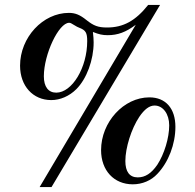

<svg xmlns="http://www.w3.org/2000/svg" viewBox="-20 -726 789 775"><path d="M688 -214C688 -288 649 -333 583 -333C479 -333 388 -233 388 -120C388 -38 440 18 516 18C554 18 590 3 615 -24C660 -71 688 -144 688 -214ZM663 -220C663 -169 643 -104 615 -61C591 -26 566 -10 536 -10C503 -10 486 -33 486 -76C486 -129 510 -206 542 -254C563 -285 583 -300 604 -300C638 -300 663 -266 663 -220ZM626 -706H578C527 -642 478 -615 412 -615C376 -615 358 -622 329 -645C303 -666 284 -674 258 -674C153 -674 61 -575 61 -461C61 -379 113 -322 187 -322C223 -322 260 -338 288 -366C330 -408 358 -484 358 -555C358 -568 357 -578 355 -597C380 -587 394 -584 415 -584C455 -584 488 -596 528 -626L140 29H188ZM332 -560C332 -453 271 -352 207 -352C175 -352 157 -376 157 -418C157 -507 217 -634 259 -634C264 -634 268 -632 279 -625C290 -618 293 -617 300 -614C326 -604 332 -594 332 -560Z"/></svg>

Font: STIXGeneral
Style: Bold
Weight: 700
Designer: MicroPress Inc., with final additions and corrections provided by Coen Hoffman, Elsevier (retired)
Version: Version 1.1.0